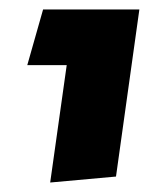

<svg xmlns="http://www.w3.org/2000/svg" viewBox="-20 -587 338 409"><path d="M86.9 -198.2 122.1 -448.2H38.1L71.8 -566.9H276.9L227.1 -210.9Z"/></svg>

Font: FiraGO SemiBold
Style: Italic
Weight: 600
Italic angle: -8°
Designer: bBox Type GmbH
Foundry: bBox Type GmbH
Version: Version 1.001;PS 001.001;hotconv 1.0.88;makeotf.lib2.5.64775